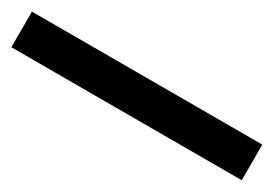

<svg xmlns="http://www.w3.org/2000/svg" viewBox="-9 -96 651 456"><g transform="rotate(30 316.0 132.0)"><path d="M0 83H631.8V180.7H0Z"/></g></svg>

Font: Lesson One
Style: Bold
Weight: 700
Designer: But Ko, Victor Gaultney, Annie Olsen, Julie Remington, Don Collingsworth, Eric Hays, Becca Hirsbrunner
Version: Version 1.100